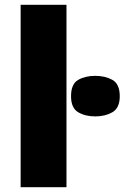

<svg xmlns="http://www.w3.org/2000/svg" viewBox="-20 -780 519 800"><path d="M257 0H66V-760H257ZM377 -464Q418 -464 448.5 -447Q479 -430 479 -379Q479 -330 448.5 -312.5Q418 -295 377 -295Q335 -295 305.5 -312.5Q276 -330 276 -379Q276 -430 305.5 -447Q335 -464 377 -464Z"/></svg>

Font: Noto Sans Black
Style: Regular
Weight: 900
Designer: Monotype Design Team
Foundry: Monotype Imaging Inc.
Version: Version 2.007